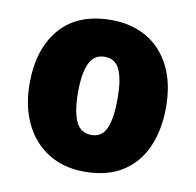

<svg xmlns="http://www.w3.org/2000/svg" viewBox="-68 -633 730 714"><g transform="rotate(10 296.5 -276.5)"><path d="M553 -278Q553 -193 524.5 -128Q496 -63 438.5 -26.5Q381 10 295 10Q216 10 158 -26.5Q100 -63 69 -128Q38 -193 38 -278Q38 -409 104.5 -486Q171 -563 298 -563Q373 -563 430.5 -530Q488 -497 520.5 -433Q553 -369 553 -278ZM221 -277Q221 -205 238.5 -167Q256 -129 297 -129Q337 -129 353.5 -167Q370 -205 370 -278Q370 -350 353.5 -387Q337 -424 296 -424Q257 -424 239 -387.5Q221 -351 221 -277Z"/></g></svg>

Font: Noto Sans SemiCondensed Black
Style: Regular
Weight: 900
Width: 4
Designer: Monotype Design Team
Foundry: Monotype Imaging Inc.
Version: Version 2.013; ttfautohint (v1.8.4.7-5d5b)